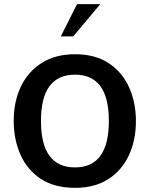

<svg xmlns="http://www.w3.org/2000/svg" viewBox="-20 -904 731 936"><path d="M345.7 11.7Q245.1 11.7 178.7 -32.2Q112.3 -76.2 79.6 -150.4Q46.9 -224.6 46.9 -314.5Q46.9 -409.2 82 -482.4Q117.2 -555.7 184.1 -597.7Q251 -639.6 345.7 -639.6Q445.3 -639.6 511.2 -595.2Q577.1 -550.8 609.9 -477.1Q642.6 -403.3 642.6 -314.5Q642.6 -219.7 607.9 -146Q573.2 -72.3 507.3 -30.3Q441.4 11.7 345.7 11.7ZM345.7 -87.9Q510.7 -87.9 510.7 -314.5Q510.7 -540 345.7 -540Q179.7 -540 179.7 -314.5Q179.7 -87.9 345.7 -87.9ZM276.4 -726.6 355.5 -883.8H468.8L336.9 -726.6Z"/></svg>

Font: Padauk Book
Style: Bold
Weight: 700
Designer: Debbi Hosken, Becca Hirsbrunner Spalinger
Foundry: SIL International
Version: Version 5.000